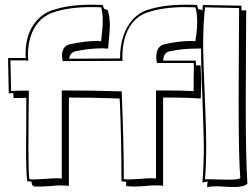

<svg xmlns="http://www.w3.org/2000/svg" viewBox="-20 -756 1066 811"><path d="M837 -735 1000 -732V-712H1020Q1020 -668 1019 -553Q1018 -398 1018 -317Q1018 -91 1025 20Q1010 34 969 34Q951 34 920 32H921Q915 32 905 31Q896 31 892 31Q868 31 855 35Q855 26 857 11Q853 11 849 12Q845 13 840 14L835 15Q841 -58 841 -143Q841 -176 832 -427Q829 -497 829 -551H815Q749 -551 696 -539Q671 -534 669 -500H807Q807 -496 808 -490Q808 -483 808 -480H827Q830 -422 830 -420Q830 -403 829 -371Q828 -349 828 -340Q768 -344 704 -344H669V29Q660 27 636 27Q618 27 588 30Q561 32 546 32Q534 32 513 30V12Q510 12 503 11Q496 10 493 10Q493 -169 486 -332V-331Q485 -334 485 -340Q370 -344 271 -344V29Q247 27 237 27Q221 27 192 30Q163 32 148 32Q124 32 122 31Q113 25 113 11Q110 11 104 10Q98 10 95 10Q90 -26 90 -142Q90 -171 91 -229Q91 -281 91 -303V-343Q82 -343 64 -342Q46 -342 37 -342L36 -363Q32 -363 26 -362Q20 -362 17 -362L14 -511H66H89Q88 -517 88 -528Q88 -629 149 -683Q174 -705 206 -715V-714Q268 -736 364 -736Q399 -736 414 -735Q419 -719 421 -718Q426 -715 434 -715Q444 -688 444 -649Q444 -630 440 -590Q437 -561 437 -551Q434 -551 427 -551Q420 -552 416 -552Q356 -552 297 -539Q277 -534 272 -508L487 -509Q487 -614 541 -674Q568 -703 604 -715V-714Q668 -736 763 -736Q797 -736 812 -735Q817 -719 817 -718Q822 -715 832 -715L834 -707Q837 -730 837 -735ZM498 -499 245 -498Q242 -512 242 -524Q244 -562 275 -569Q339 -583 391 -583Q395 -583 400 -582Q405 -582 407 -582Q414 -638 414 -668Q414 -703 407 -725Q391 -726 364 -726Q274 -726 209 -705Q122 -677 102 -572Q98 -549 98 -526Q98 -515 100 -500Q88 -501 65 -501H24L27 -372Q43 -373 67 -373H102Q102 -358 101 -302Q100 -192 100 -136Q100 -27 104 1Q112 2 123 2Q136 2 165 0Q200 -3 217 -3Q233 -3 241 -2V-374Q370 -374 494 -370Q503 -150 503 1Q511 2 522 2Q535 2 565 0Q599 -3 615 -3Q631 -3 639 -2V-374Q653 -374 684 -374Q753 -374 798 -371V-396Q798 -406 798 -430Q799 -453 799 -463Q799 -483 798 -490H643Q640 -504 640 -516Q641 -561 674 -569Q736 -583 789 -583Q793 -583 798 -582Q803 -582 805 -582Q813 -628 813 -663Q813 -704 805 -725Q789 -726 763 -726Q673 -726 607 -705Q521 -678 501 -568Q497 -543 497 -518Q497 -505 498 -499ZM990 -722 846 -725Q838 -656 838 -554Q838 -517 848 -270Q851 -196 851 -141Q851 -59 846 2Q850 1 864 1Q875 1 902 2Q935 3 949 3Q988 3 995 -4Q988 -84 988 -330Q988 -412 989 -569Q990 -681 990 -722Z"/></svg>

Font: Londrina Shadow
Style: Regular
Weight: 400
Designer: Marcelo Magalhaes
Foundry: Marcelo Magalhães
Version: Version 1.001 2011